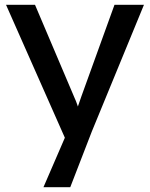

<svg xmlns="http://www.w3.org/2000/svg" viewBox="-20 -545 621 795"><path d="M160 230 266 -15 267 67 5 -525H125L289 -139Q294 -129 301 -108.5Q308 -88 313 -68L287 -62Q295 -83 302.5 -104Q310 -125 317 -146L454 -525H576L360 0L271 230Z"/></svg>

Font: Mach
Style: Regular
Weight: 400
Version: Version 1.002